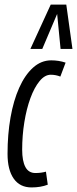

<svg xmlns="http://www.w3.org/2000/svg" viewBox="-20 -810 337 840"><path d="M118 10Q67 10 40 -28.5Q13 -67 13 -137Q13 -222 26 -296Q39 -370 64 -426Q89 -482 124.5 -514Q160 -546 204 -546Q237 -546 267 -536L244 -475Q224 -483 202 -483Q176 -483 153 -455Q130 -427 113 -380.5Q96 -334 86.5 -275.5Q77 -217 77 -155Q77 -106 91 -79.5Q105 -53 135 -53Q160 -53 181 -59L189 -2Q158 10 118 10ZM113 -596 202 -790H270L297 -596H245L230 -749L165 -596Z"/></svg>

Font: Georama ExtraCondensed
Style: Italic
Weight: 400
Width: 2
Italic angle: -9°
Designer: Jean-Baptiste Levee
Foundry: Production Type
Version: Version 1.000